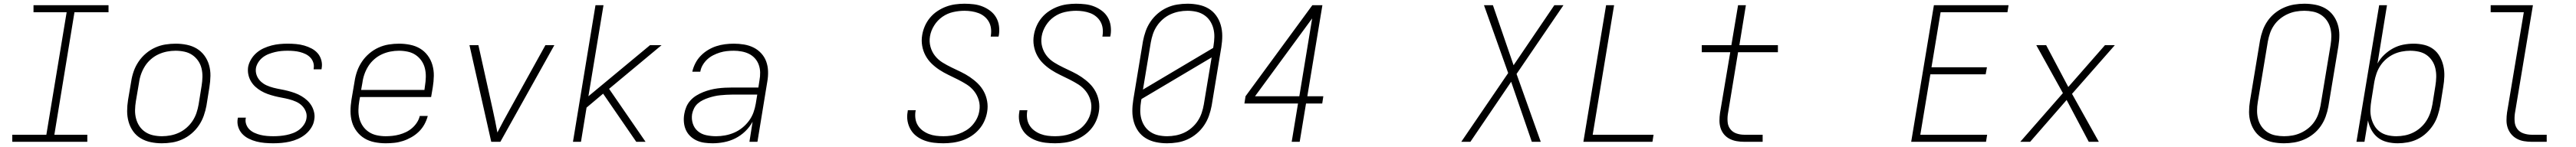

<svg xmlns="http://www.w3.org/2000/svg" viewBox="-20 -763 13840 791"><path d="M46 0V-38H229L338 -697H160V-735H563V-697H380L272 -38H449V0Z M850 8Q850 8 850 8Q850 8 850 8H849Q819 8 790 2Q761 -4 736.5 -18.5Q712 -33 695.5 -56Q679 -79 671 -107Q663 -135 663 -165Q663 -195 668 -226L685 -326Q689 -353 698.5 -380Q708 -407 724.5 -431.5Q741 -456 764 -475.5Q787 -495 813.5 -507Q840 -519 868 -523.5Q896 -528 924 -528Q924 -528 924 -528Q924 -528 924 -528Q954 -528 983.5 -522Q1013 -516 1037 -501.5Q1061 -487 1078 -464Q1095 -441 1103 -413Q1111 -385 1110.5 -355Q1110 -325 1105 -294L1089 -194Q1084 -167 1074.5 -140Q1065 -113 1048.5 -88.5Q1032 -64 1009 -44.5Q986 -25 959.5 -13Q933 -1 905 3.5Q877 8 850 8ZM850 -30Q873 -30 896.5 -34.5Q920 -39 941.5 -49Q963 -59 982 -75.5Q1001 -92 1014.5 -112.5Q1028 -133 1035.5 -155.5Q1043 -178 1047 -201L1063 -301Q1067 -325 1067.5 -349Q1068 -373 1062.5 -395.5Q1057 -418 1044 -436.5Q1031 -455 1012.5 -467.5Q994 -480 970.5 -485Q947 -490 923 -490Q900 -490 877 -485.5Q854 -481 832 -471Q810 -461 791 -444.5Q772 -428 759 -407.5Q746 -387 738 -364.5Q730 -342 727 -319L710 -219Q706 -195 705.5 -171Q705 -147 711 -124.5Q717 -102 729.5 -83.5Q742 -65 761 -52.5Q780 -40 803 -35Q826 -30 850 -30Z M1448 8Q1425 8 1402 6Q1379 4 1357.5 -1.5Q1336 -7 1316 -17Q1296 -27 1281.5 -42.5Q1267 -58 1260 -79.5Q1253 -101 1257 -125Q1258 -126 1258 -127.5Q1258 -129 1258 -130H1301Q1301 -129 1300.5 -128Q1300 -127 1300 -126Q1297 -109 1303 -93Q1309 -77 1320.5 -66Q1332 -55 1347.5 -48Q1363 -41 1379.5 -37Q1396 -33 1413.5 -31.5Q1431 -30 1448 -30Q1466 -30 1483.5 -31.5Q1501 -33 1518.5 -36.5Q1536 -40 1553.5 -46.5Q1571 -53 1586 -64Q1601 -75 1612 -91Q1623 -107 1626 -124Q1630 -145 1622.5 -163.5Q1615 -182 1601.5 -195Q1588 -208 1570 -216Q1552 -224 1532.5 -229Q1513 -234 1493.5 -237.5Q1474 -241 1454.5 -246Q1435 -251 1417 -257.5Q1399 -264 1382 -274Q1365 -284 1351 -297Q1337 -310 1327.5 -326.5Q1318 -343 1314 -362.5Q1310 -382 1313 -403Q1317 -424 1329 -444Q1341 -464 1358.5 -479Q1376 -494 1397 -503.5Q1418 -513 1439.5 -518.5Q1461 -524 1482.5 -526Q1504 -528 1525 -528Q1548 -528 1570.5 -526Q1593 -524 1614 -518Q1635 -512 1654 -502Q1673 -492 1686.5 -476.5Q1700 -461 1706 -439.5Q1712 -418 1708 -396Q1708 -394 1707.5 -392.5Q1707 -391 1707 -390H1665Q1665 -391 1665 -392Q1665 -393 1665 -394Q1668 -411 1663 -426.5Q1658 -442 1647 -453.5Q1636 -465 1621.5 -472Q1607 -479 1591.5 -483Q1576 -487 1559 -488.5Q1542 -490 1525 -490Q1508 -490 1491.5 -488.5Q1475 -487 1458 -483Q1441 -479 1424 -472.5Q1407 -466 1392.5 -455Q1378 -444 1368 -428.5Q1358 -413 1355 -397Q1352 -376 1359 -357.5Q1366 -339 1380 -325.5Q1394 -312 1411.5 -304Q1429 -296 1448.5 -291Q1468 -286 1487.5 -282.5Q1507 -279 1526.5 -274Q1546 -269 1564 -262.5Q1582 -256 1599 -246Q1616 -236 1630 -223Q1644 -210 1653.5 -194Q1663 -178 1667.5 -158Q1672 -138 1668 -118Q1665 -96 1652 -75.5Q1639 -55 1620.5 -40Q1602 -25 1580.5 -15.5Q1559 -6 1537 -1Q1515 4 1492.5 6Q1470 8 1448 8Z M2052 8Q2021 8 1991.5 2Q1962 -4 1938 -18.5Q1914 -33 1896.5 -56Q1879 -79 1871 -106.5Q1863 -134 1863 -164.5Q1863 -195 1868 -226L1885 -326Q1889 -353 1898.5 -380Q1908 -407 1924.5 -431.5Q1941 -456 1964 -475.5Q1987 -495 2013.5 -507Q2040 -519 2068 -523.5Q2096 -528 2124 -528Q2124 -528 2124 -528Q2124 -528 2124 -528Q2154 -528 2183.5 -522Q2213 -516 2237 -501.5Q2261 -487 2278 -464Q2295 -441 2303 -413Q2311 -385 2310.5 -355Q2310 -325 2305 -294L2296 -241H1914L1910 -219Q1906 -195 1905.5 -171Q1905 -147 1911 -124.5Q1917 -102 1930 -83.5Q1943 -65 1962 -52.5Q1981 -40 2004.5 -35Q2028 -30 2052 -30Q2070 -30 2088.5 -32Q2107 -34 2125.5 -39Q2144 -44 2161.5 -52.5Q2179 -61 2194 -74Q2209 -87 2220 -104Q2231 -121 2235 -139H2278Q2272 -116 2260 -94Q2248 -72 2230 -54.5Q2212 -37 2190 -24.5Q2168 -12 2145 -4.5Q2122 3 2098.5 5.5Q2075 8 2052 8ZM2260 -279 2263 -301Q2267 -325 2267.5 -349Q2268 -373 2262.5 -395.5Q2257 -418 2244 -436.5Q2231 -455 2212.5 -467.5Q2194 -480 2170.5 -485Q2147 -490 2123 -490Q2100 -490 2077 -485.5Q2054 -481 2032 -471Q2010 -461 1991 -444.5Q1972 -428 1959 -407.5Q1946 -387 1938 -364.5Q1930 -342 1927 -319L1920 -279Z M2619 0 2502 -520H2550L2627 -173Q2634 -143 2640 -112Q2646 -81 2652 -50Q2668 -81 2684.5 -112Q2701 -143 2718 -173L2910 -520H2958L2668 0Z M3058 0 3179 -735H3222L3141 -245L3472 -520H3534L3252 -285L3448 0H3398L3220 -259L3131 -184L3101 0Z M3808 8Q3786 8 3764 5Q3742 2 3722.5 -7Q3703 -16 3688 -30.5Q3673 -45 3664.5 -64Q3656 -83 3654 -105.5Q3652 -128 3656 -150Q3659 -169 3667 -188Q3675 -207 3689 -222.5Q3703 -238 3721 -249Q3739 -260 3758 -267.5Q3777 -275 3796.5 -280Q3816 -285 3835.5 -287.5Q3855 -290 3874 -291Q3893 -292 3913 -292H4054L4060 -331Q4064 -352 4063.5 -373.5Q4063 -395 4056 -414.5Q4049 -434 4035.5 -449Q4022 -464 4004 -473Q3986 -482 3964.5 -486Q3943 -490 3922 -490Q3903 -490 3884.5 -488Q3866 -486 3848 -480.5Q3830 -475 3812 -466Q3794 -457 3779.5 -443.5Q3765 -430 3755 -413Q3745 -396 3742 -377H3699Q3704 -400 3715.5 -422.5Q3727 -445 3744.5 -463Q3762 -481 3783.5 -494Q3805 -507 3828 -514.5Q3851 -522 3875 -525Q3899 -528 3922 -528Q3950 -528 3977 -523.5Q4004 -519 4027.5 -507.5Q4051 -496 4069 -476.5Q4087 -457 4096 -432.5Q4105 -408 4106 -380Q4107 -352 4102 -324L4049 0H4006L4023 -108Q4007 -79 3983 -56Q3959 -33 3930 -18.5Q3901 -4 3869.5 2Q3838 8 3808 8ZM3827 -30Q3851 -30 3875.5 -34.5Q3900 -39 3923.5 -49Q3947 -59 3967.5 -75.5Q3988 -92 4003.5 -113Q4019 -134 4027.5 -157.5Q4036 -181 4040 -205L4048 -254H3913Q3897 -254 3881.5 -253Q3866 -252 3850 -250.5Q3834 -249 3818.5 -245.5Q3803 -242 3787.5 -237Q3772 -232 3756.5 -224.5Q3741 -217 3728.5 -206Q3716 -195 3708.5 -180Q3701 -165 3698 -149Q3694 -122 3702 -97.5Q3710 -73 3729 -57Q3748 -41 3774 -35.5Q3800 -30 3827 -30Z M5048 8Q5022 8 4996.5 5Q4971 2 4947.5 -6.5Q4924 -15 4904.5 -29.5Q4885 -44 4872.5 -65Q4860 -86 4855.5 -111Q4851 -136 4856 -162Q4856 -164 4856.5 -166Q4857 -168 4857 -170H4899Q4899 -168 4899 -166.5Q4899 -165 4898 -164Q4895 -143 4898 -123.5Q4901 -104 4911 -88Q4921 -72 4936.5 -60.5Q4952 -49 4970 -42Q4988 -35 5008 -32.5Q5028 -30 5048 -30Q5069 -30 5090 -33Q5111 -36 5131 -43Q5151 -50 5170 -61.5Q5189 -73 5204 -90Q5219 -107 5228.5 -126.5Q5238 -146 5241 -167Q5246 -196 5238 -223.5Q5230 -251 5213 -272.5Q5196 -294 5173 -308.5Q5150 -323 5125 -335.5Q5100 -348 5075 -360Q5050 -372 5027 -387Q5004 -402 4984.5 -421Q4965 -440 4952 -464Q4939 -488 4934 -516.5Q4929 -545 4934 -574Q4938 -599 4948.5 -623Q4959 -647 4976 -667.5Q4993 -688 5015.5 -703Q5038 -718 5062 -727Q5086 -736 5111 -739.5Q5136 -743 5161 -743Q5186 -743 5211 -740Q5236 -737 5258.5 -728Q5281 -719 5300 -704.5Q5319 -690 5331 -669.5Q5343 -649 5346.5 -624Q5350 -599 5346 -574Q5345 -572 5345 -570Q5345 -568 5344 -566H5302Q5302 -567 5302.5 -568.5Q5303 -570 5303 -572Q5306 -592 5303.5 -611Q5301 -630 5292 -646Q5283 -662 5268.5 -674Q5254 -686 5236.5 -692.5Q5219 -699 5200 -702Q5181 -705 5161 -705Q5131 -705 5100 -698Q5069 -691 5042.5 -672.5Q5016 -654 4998.5 -626Q4981 -598 4976 -568Q4971 -539 4978.5 -511.5Q4986 -484 5003 -462.5Q5020 -441 5043.5 -426.5Q5067 -412 5092 -400Q5117 -388 5142 -376Q5167 -364 5190 -348.5Q5213 -333 5232.5 -314Q5252 -295 5265 -271Q5278 -247 5283 -218.5Q5288 -190 5283 -161Q5279 -136 5268 -111.5Q5257 -87 5239 -66.5Q5221 -46 5198 -31Q5175 -16 5150 -7.5Q5125 1 5099 4.5Q5073 8 5048 8Z M5648 8Q5622 8 5596.5 5Q5571 2 5547.5 -6.5Q5524 -15 5504.5 -29.5Q5485 -44 5472.5 -65Q5460 -86 5455.5 -111Q5451 -136 5456 -162Q5456 -164 5456.5 -166Q5457 -168 5457 -170H5499Q5499 -168 5499 -166.5Q5499 -165 5498 -164Q5495 -143 5498 -123.5Q5501 -104 5511 -88Q5521 -72 5536.5 -60.5Q5552 -49 5570 -42Q5588 -35 5608 -32.5Q5628 -30 5648 -30Q5669 -30 5690 -33Q5711 -36 5731 -43Q5751 -50 5770 -61.5Q5789 -73 5804 -90Q5819 -107 5828.5 -126.5Q5838 -146 5841 -167Q5846 -196 5838 -223.5Q5830 -251 5813 -272.5Q5796 -294 5773 -308.5Q5750 -323 5725 -335.5Q5700 -348 5675 -360Q5650 -372 5627 -387Q5604 -402 5584.5 -421Q5565 -440 5552 -464Q5539 -488 5534 -516.5Q5529 -545 5534 -574Q5538 -599 5548.5 -623Q5559 -647 5576 -667.5Q5593 -688 5615.5 -703Q5638 -718 5662 -727Q5686 -736 5711 -739.5Q5736 -743 5761 -743Q5786 -743 5811 -740Q5836 -737 5858.5 -728Q5881 -719 5900 -704.5Q5919 -690 5931 -669.5Q5943 -649 5946.5 -624Q5950 -599 5946 -574Q5945 -572 5945 -570Q5945 -568 5944 -566H5902Q5902 -567 5902.5 -568.5Q5903 -570 5903 -572Q5906 -592 5903.5 -611Q5901 -630 5892 -646Q5883 -662 5868.5 -674Q5854 -686 5836.5 -692.5Q5819 -699 5800 -702Q5781 -705 5761 -705Q5731 -705 5700 -698Q5669 -691 5642.5 -672.5Q5616 -654 5598.5 -626Q5581 -598 5576 -568Q5571 -539 5578.5 -511.5Q5586 -484 5603 -462.5Q5620 -441 5643.5 -426.5Q5667 -412 5692 -400Q5717 -388 5742 -376Q5767 -364 5790 -348.5Q5813 -333 5832.5 -314Q5852 -295 5865 -271Q5878 -247 5883 -218.5Q5888 -190 5883 -161Q5879 -136 5868 -111.5Q5857 -87 5839 -66.5Q5821 -46 5798 -31Q5775 -16 5750 -7.5Q5725 1 5699 4.5Q5673 8 5648 8Z M6250 8Q6250 8 6250 8Q6250 8 6250 8H6249Q6219 8 6190 2Q6161 -4 6136.5 -18.5Q6112 -33 6095.5 -56Q6079 -79 6071 -107Q6063 -135 6063 -165Q6063 -195 6068 -226L6120 -541Q6125 -568 6134.5 -595Q6144 -622 6160.5 -646.5Q6177 -671 6200 -690.5Q6223 -710 6249.5 -722Q6276 -734 6304 -738.5Q6332 -743 6359 -743Q6359 -743 6359 -743Q6359 -743 6359 -743H6360Q6390 -743 6419.5 -737Q6449 -731 6473 -716.5Q6497 -702 6513.5 -679Q6530 -656 6538 -628Q6546 -600 6546 -570Q6546 -540 6541 -509L6489 -194Q6484 -167 6474.5 -140Q6465 -113 6448.5 -88.5Q6432 -64 6409 -44.5Q6386 -25 6359.5 -13Q6333 -1 6305 3.5Q6277 8 6250 8ZM6120 -281 6497 -505 6499 -516Q6503 -540 6503.5 -564Q6504 -588 6498 -610.5Q6492 -633 6479.5 -651.5Q6467 -670 6448 -682.5Q6429 -695 6406 -700Q6383 -705 6359 -705Q6336 -705 6313 -700.5Q6290 -696 6268 -686Q6246 -676 6227 -659.5Q6208 -643 6194.5 -622.5Q6181 -602 6173.5 -579.5Q6166 -557 6162 -534ZM6250 -30Q6273 -30 6296.5 -34.5Q6320 -39 6341.5 -49Q6363 -59 6382 -75.5Q6401 -92 6414.5 -112.5Q6428 -133 6435.5 -155.5Q6443 -178 6447 -201L6489 -454L6112 -230L6110 -219Q6106 -195 6105.5 -171Q6105 -147 6111 -124.5Q6117 -102 6129.5 -83.5Q6142 -65 6161 -52.5Q6180 -40 6203 -35Q6226 -30 6250 -30Z M6919 0 6953 -206H6665L6671 -245L7030 -735H7084L7003 -245H7089L7083 -206H6996L6962 0ZM6722 -245H6960L7029 -664Z M7830 0 8082 -370 7952 -735H8000L8111 -412L8330 -735H8379L8127 -365L8257 0H8209L8098 -323L7879 0Z M8486 0 8608 -735H8651L8536 -38H8863L8857 0Z M9350 0Q9329 0 9309 -3.5Q9289 -7 9271.5 -16Q9254 -25 9241.5 -40Q9229 -55 9223 -74Q9217 -93 9217 -113.5Q9217 -134 9220 -155L9275 -482H9122V-520H9281L9317 -735H9359L9324 -520H9531V-482H9317L9262 -148Q9259 -127 9261 -105.5Q9263 -84 9275.5 -68Q9288 -52 9308 -45Q9328 -38 9350 -38H9449V0Z M10247 0 10369 -735H10770L10764 -697H10405L10356 -401H10654L10647 -363H10350L10296 -38H10655L10649 0Z M10833 0 11062 -262 10919 -520H10972L11091 -295L11288 -520H11341L11111 -258L11255 0H11201L11082 -225L10886 0Z M12250 8Q12220 8 12191 2.5Q12162 -3 12137.5 -17Q12113 -31 12096 -53.5Q12079 -76 12070.5 -103.5Q12062 -131 12062 -160.5Q12062 -190 12067 -220L12121 -546Q12126 -573 12135.5 -599.5Q12145 -626 12161.5 -650Q12178 -674 12201 -692.5Q12224 -711 12250.5 -722.5Q12277 -734 12304.5 -738.5Q12332 -743 12359 -743Q12389 -743 12418 -737.5Q12447 -732 12471.5 -718Q12496 -704 12513 -681.5Q12530 -659 12538.5 -631.5Q12547 -604 12547 -574.5Q12547 -545 12542 -515L12488 -189Q12483 -162 12473.5 -135.5Q12464 -109 12447.5 -85Q12431 -61 12408 -42.5Q12385 -24 12358.5 -12.5Q12332 -1 12304.5 3.5Q12277 8 12250 8ZM12250 -30Q12273 -30 12295.5 -34Q12318 -38 12340 -48Q12362 -58 12381 -73.5Q12400 -89 12413.5 -109Q12427 -129 12434.5 -151Q12442 -173 12446 -195L12500 -521Q12504 -545 12504 -568.5Q12504 -592 12498 -614Q12492 -636 12479 -654Q12466 -672 12447 -684Q12428 -696 12405 -700.5Q12382 -705 12359 -705Q12336 -705 12313.5 -701Q12291 -697 12269 -687Q12247 -677 12228 -661.5Q12209 -646 12195.5 -626Q12182 -606 12174.5 -584Q12167 -562 12163 -540L12109 -214Q12105 -190 12105 -166.5Q12105 -143 12111 -121Q12117 -99 12130 -81Q12143 -63 12162 -51Q12181 -39 12204 -34.5Q12227 -30 12250 -30Z M12861 8Q12831 8 12803 1Q12775 -6 12754 -22.5Q12733 -39 12719.5 -63.5Q12706 -88 12701 -115L12682 0H12639L12761 -735H12803L12752 -421Q12766 -447 12788 -468Q12810 -489 12836 -503Q12862 -517 12890 -522.5Q12918 -528 12946 -528Q12975 -528 13002.5 -521.5Q13030 -515 13051.5 -499Q13073 -483 13086.5 -459Q13100 -435 13106 -408Q13112 -381 13111 -352Q13110 -323 13105 -294L13089 -194Q13084 -168 13075.5 -141.5Q13067 -115 13051.5 -91Q13036 -67 13014.5 -47Q12993 -27 12967.5 -14.5Q12942 -2 12914.5 3Q12887 8 12861 8ZM12853 -30Q12876 -30 12899 -34.5Q12922 -39 12943.5 -49.5Q12965 -60 12983.5 -76.5Q13002 -93 13015 -113.5Q13028 -134 13035.5 -156Q13043 -178 13047 -201L13063 -301Q13067 -325 13067.5 -348.5Q13068 -372 13063 -394.5Q13058 -417 13045.5 -436Q13033 -455 13015 -467.5Q12997 -480 12974 -485Q12951 -490 12927 -490Q12905 -490 12882 -485.5Q12859 -481 12838 -471Q12817 -461 12798.5 -445Q12780 -429 12767 -409Q12754 -389 12746.5 -367Q12739 -345 12735 -323L12719 -223Q12715 -199 12714 -175Q12713 -151 12718.5 -128.5Q12724 -106 12735.5 -86.5Q12747 -67 12765 -54Q12783 -41 12806 -35.5Q12829 -30 12853 -30Z M13580 0Q13559 0 13538.5 -3.5Q13518 -7 13500.5 -16.5Q13483 -26 13470.5 -41Q13458 -56 13451.5 -75Q13445 -94 13445 -115.5Q13445 -137 13448 -158L13538 -697H13360V-735H13587L13490 -152Q13487 -129 13489 -107Q13491 -85 13503.5 -68.5Q13516 -52 13537 -45Q13558 -38 13580 -38H13661V0Z"/></svg>

Font: Iosevka SS04 XLt Ex Obl
Style: Regular
Weight: 200
Width: 7
Italic angle: -9°
Monospace: yes
Designer: Belleve Invis
Foundry: Belleve Invis
Version: Version 19.0.0; ttfautohint (v1.8.4)